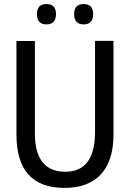

<svg xmlns="http://www.w3.org/2000/svg" viewBox="-20 -916 640 946"><path d="M539.1 -714.8V-252Q539.1 -125 477.5 -57.6Q416 9.8 296.9 9.8Q61 9.8 61 -253.9V-713.9H151.9V-258.8Q151.9 -69.8 301.8 -69.8Q445.8 -69.8 448.2 -259.8V-714.8ZM209 -896Q255.9 -896 255.9 -846.2Q255.9 -795.9 209 -795.9Q162.1 -795.9 162.1 -846.2Q162.1 -896 209 -896ZM392.1 -896Q439 -896 439 -846.2Q439 -795.9 392.1 -795.9Q345.2 -795.9 345.2 -846.2Q345.2 -896 392.1 -896Z"/></svg>

Font: Droid Sans Mono
Style: Regular
Weight: 400
Monospace: yes
Foundry: Ascender Corporation
Version: Version 1.00 build 112